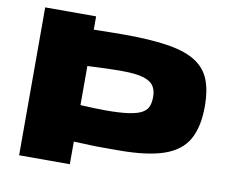

<svg xmlns="http://www.w3.org/2000/svg" viewBox="-77 -797 1070 895"><g transform="rotate(10 458.0 -350.0)"><path d="M67 0V-700H308V-637Q355 -638 392.5 -638.5Q430 -639 452 -639Q581 -639 664.5 -625Q748 -611 795 -579.5Q842 -548 861 -497.5Q880 -447 880 -375Q880 -278 846.5 -218Q813 -158 734 -130.5Q655 -103 518 -103Q482 -103 461 -103Q440 -103 426.5 -103Q413 -103 399 -103.5Q385 -104 364.5 -105Q344 -106 307 -107V0ZM425 -276Q496 -276 538.5 -282.5Q581 -289 601.5 -302Q622 -315 628.5 -333.5Q635 -352 635 -377Q635 -408 621 -428.5Q607 -449 571.5 -459.5Q536 -470 471 -470Q444 -470 424.5 -469.5Q405 -469 379 -468Q353 -467 308 -465V-280Q352 -278 375 -277Q398 -276 425 -276Z"/></g></svg>

Font: Georama Extended ExtraBold
Style: Regular
Weight: 800
Width: 7
Designer: Jean-Baptiste Levee
Foundry: Production Type
Version: Version 1.000